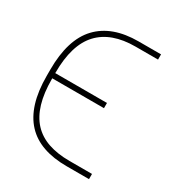

<svg xmlns="http://www.w3.org/2000/svg" viewBox="-137 -636 673 726"><g transform="rotate(30 199.5 -272.5)"><path d="M22.7 -286.2Q22.7 -418 83.1 -481.7Q143.5 -545.5 258.5 -545.5H356.5V-522.7H258.5Q153.1 -522.7 99.3 -465.2Q45.5 -407.7 45.5 -286.2V-284.1H271.3V-261.4H45.5V-259.2Q45.5 -197.4 58.8 -152.9Q72.1 -108.3 98.7 -79.5Q125.4 -50.8 165.3 -37.1Q205.3 -23.4 258.5 -23.4H356.5V-0.7H258.5Q200.6 -0.7 156.4 -16.2Q112.2 -31.6 82.6 -63.4Q52.9 -95.2 37.8 -144Q22.7 -192.8 22.7 -259.2Z"/></g></svg>

Font: Inter P Thin
Style: Regular
Weight: 100
Designer: Rasmus Andersson
Foundry: rsms
Version: Version 3.018;git-588b23468